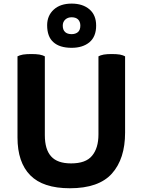

<svg xmlns="http://www.w3.org/2000/svg" viewBox="-20 -1012 780 1056"><path d="M226.6 -702.1Q216.8 -708 197.3 -711.9Q178.7 -714.8 152.3 -714.8Q126 -714.8 106.4 -711.9Q86.9 -708 76.2 -702.1Q76.2 -665 76.2 -590.8Q76.2 -506.8 76.2 -255.9Q76.2 -119.1 146.5 -47.9Q216.8 23.4 364.3 23.4Q523.4 23.4 595.7 -57.6Q668 -138.7 668 -282.2Q668 -421.9 668 -702.1Q658.2 -708 639.6 -711.9Q621.1 -714.8 593.8 -714.8Q569.3 -714.8 550.8 -711.9Q531.2 -708 521.5 -702.1Q521.5 -558.6 521.5 -272.5Q521.5 -197.3 486.3 -155.3Q452.1 -113.3 371.1 -113.3Q295.9 -113.3 261.7 -151.4Q226.6 -189.5 226.6 -268.6Q226.6 -413.1 226.6 -702.1ZM374 -992.2Q311.5 -992.2 275.4 -959Q239.3 -925.8 239.3 -873Q239.3 -810.5 273.4 -780.3Q307.6 -749 374 -749Q434.6 -749 471.7 -779.3Q508.8 -810.5 508.8 -871.1Q508.8 -928.7 472.7 -960Q435.5 -992.2 374 -992.2ZM374 -917Q396.5 -917 409.2 -905.3Q421.9 -892.6 421.9 -871.1Q421.9 -847.7 409.2 -835.9Q395.5 -824.2 374 -824.2Q350.6 -824.2 337.9 -835.9Q325.2 -847.7 325.2 -871.1Q325.2 -891.6 338.9 -904.3Q352.5 -917 374 -917Z"/></svg>

Font: cl
Style: Bold
Weight: 400
Designer: Mitja Miklavcic
Version: Version 7.504; 2011; Build 1021